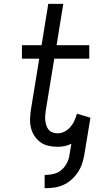

<svg xmlns="http://www.w3.org/2000/svg" viewBox="-20 -755 540 998"><path d="M212 223V154H221Q242 154 263 148Q284 142 301 127Q318 112 328 92Q338 72 341 51L351 -8Q334 1 315.5 4.5Q297 8 279 8Q254 8 230.5 2.5Q207 -3 188.5 -17Q170 -31 157.5 -51Q145 -71 140 -94.5Q135 -118 136.5 -143Q138 -168 142 -193L184 -450H94V-520H196L231 -735H309L274 -520H444V-450H262L218 -181Q216 -168 215 -154.5Q214 -141 215.5 -128Q217 -115 221 -102.5Q225 -90 233 -80.5Q241 -71 253.5 -66.5Q266 -62 279 -62Q298 -62 315.5 -71Q333 -80 346 -95Q359 -110 367 -128Q375 -146 380 -164L450 -143L418 51Q414 74 406.5 96.5Q399 119 385.5 139.5Q372 160 353.5 177Q335 194 313 204.5Q291 215 267.5 219Q244 223 222 223Z"/></svg>

Font: Iosevka Algr
Style: Italic
Weight: 400
Italic angle: -9°
Monospace: yes
Designer: Belleve Invis
Foundry: Belleve Invis
Version: Version 26.0.2; ttfautohint (v1.8.3)